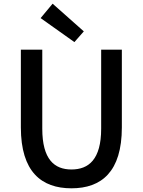

<svg xmlns="http://www.w3.org/2000/svg" viewBox="-20 -1006 773 1040"><path d="M367 14C530 14 640 -76 640 -316V-737H528V-309C528 -142 460 -88 367 -88C275 -88 209 -142 209 -309V-737H93V-316C93 -76 204 14 367 14ZM383 -778 434 -836 265 -986 200 -908Z"/></svg>

Font: Noto Sans CJK TC Medium
Style: Regular
Weight: 500
Designer: Ryoko NISHIZUKA 西塚涼子 (kana, bopomofo & ideographs); Paul D. Hunt (Latin, Greek & Cyrillic); Sandoll Communications 산돌커뮤니
Foundry: Adobe
Version: Version 2.004;hotconv 1.0.118;makeotfexe 2.5.65603